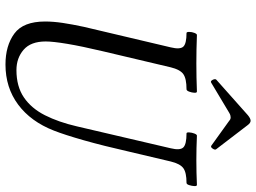

<svg xmlns="http://www.w3.org/2000/svg" viewBox="-134 -764 912 683"><g transform="rotate(90 321.5 -423.0)"><path d="M210 13Q143 13 100 -18.5Q57 -50 57 -128Q57 -157 62 -190.5Q67 -224 76 -266L149 -575Q157 -608 146.5 -619.5Q136 -631 98 -631Q94 -631 94 -640.5Q94 -650 97.5 -659Q101 -668 105 -668Q131 -667 156 -666.5Q181 -666 206 -666Q231 -666 256 -666.5Q281 -667 306 -668Q311 -668 310.5 -659Q310 -650 306.5 -640.5Q303 -631 298 -631Q260 -631 244 -619.5Q228 -608 220 -575L163 -334Q145 -258 136.5 -207Q128 -156 128 -130Q128 -77 157.5 -51.5Q187 -26 230 -26Q288 -26 327 -52.5Q366 -79 390.5 -127.5Q415 -176 430 -241L508 -575Q516 -608 505 -619.5Q494 -631 455 -631Q451 -631 451.5 -640.5Q452 -650 455.5 -659Q459 -668 463 -668Q486 -667 507.5 -666.5Q529 -666 551 -666Q573 -666 594.5 -666.5Q616 -667 638 -668Q643 -668 642.5 -659Q642 -650 639 -640.5Q636 -631 631 -631Q594 -631 578.5 -619.5Q563 -608 555 -575L521 -431Q499 -334 479.5 -265.5Q460 -197 445 -159Q413 -77 352.5 -32Q292 13 210 13ZM275 -719Q269 -715 264.5 -724Q260 -733 264 -737L390 -849Q402 -859 410 -859Q418 -859 426 -848L511 -737Q515 -733 509.5 -724.5Q504 -716 499 -719L410 -783Q405 -788 398 -788Q395 -788 391 -787Q387 -786 382 -783Z"/></g></svg>

Font: Junicode Two Beta Condensed
Style: Italic
Weight: 400
Width: 3
Italic angle: -9°
Version: Version 1.053; ttfautohint (v1.8.4)